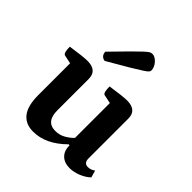

<svg xmlns="http://www.w3.org/2000/svg" viewBox="-196 -849 997 997"><g transform="rotate(45 303.0 -350.0)"><path d="M202 12Q146 12 116.5 -25.5Q87 -63 87 -142V-375L40 -385Q25 -388 25 -435Q112 -448 142 -448Q213 -448 213 -386V-156Q213 -72 281 -72Q312 -72 337 -86.5Q362 -101 379 -119V-375L331 -385Q317 -388 317 -435Q404 -448 433 -448Q504 -448 504 -386V-94Q504 -59 533 -59Q555 -59 573 -73L584 -34Q562 -13 530.5 -0.5Q499 12 470 12Q431 12 408.5 -10Q386 -32 386 -72H379Q295 12 202 12ZM206 -511Q194 -511 184 -520.5Q174 -530 174 -547Q232 -607 265.5 -640.5Q299 -674 315.5 -689Q332 -704 339.5 -708Q347 -712 355 -712Q375 -712 393.5 -691Q412 -670 412 -647Q412 -641 407 -635Q402 -629 383 -616.5Q364 -604 322.5 -579Q281 -554 206 -511Z"/></g></svg>

Font: Petrona
Style: Bold
Weight: 700
Designer: Ringo R. Seeber
Foundry: Ringo R. Seeber
Version: Version 2.001; ttfautohint (v1.8.3)